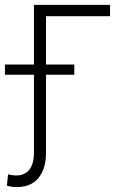

<svg xmlns="http://www.w3.org/2000/svg" viewBox="-61 -550 507 776"><path d="M383.8 -484.4H125V-289.1H239.3V-248H125V67.4Q125 132.3 94.5 169.2Q64 206.1 6.8 206.1Q-15.6 206.1 -33.2 200.2L-28.3 154.3Q-23.4 156.2 -12.9 157.7Q-2.4 159.2 4.9 159.2Q39.1 159.2 57.6 135.5Q76.2 111.8 76.2 67.4V-248H-41V-289.1H76.2V-530.3H383.8Z"/></svg>

Font: Pretendard Std ExtraLight
Style: Regular
Weight: 200
Designer: Base glyphs from Inter by Rasmus Andersson; Hangeul glyphs from Noto Sans CJK(Source Han Sans) by Jang Soo-young and Kan
Foundry: Kil Hyung-jin
Version: Version 1.309